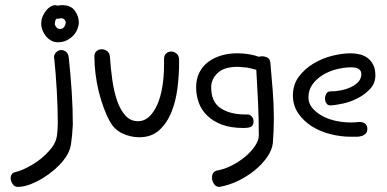

<svg xmlns="http://www.w3.org/2000/svg" viewBox="-20 -523 1509 748"><path d="M185.5 -501Q191.4 -502.9 194.3 -502.9Q197.3 -502.9 200.2 -502Q203.1 -501 205.1 -501Q210 -502 213.9 -502.4Q217.8 -502.9 222.7 -502.9Q255.9 -502.9 271.5 -481.4Q287.1 -460 287.1 -435.5Q287.1 -423.8 281.7 -410.2Q276.4 -396.5 266.1 -385.3Q255.9 -374 240.7 -366.2Q225.6 -358.4 205.1 -358.4Q191.4 -358.4 179.7 -364.7Q168 -371.1 159.2 -381.8Q150.4 -392.6 145.5 -405.3Q140.6 -418 140.6 -431.6Q140.6 -454.1 154.8 -475.1Q168.9 -496.1 185.5 -501ZM209 -450.2H201.2Q196.3 -447.3 194.8 -439.9Q193.4 -432.6 193.4 -428.7Q195.3 -420.9 200.7 -415.5Q206.1 -410.2 213.9 -410.2Q225.6 -410.2 231 -419.4Q236.3 -428.7 236.3 -436.5Q232.4 -452.1 216.8 -452.1Q214.8 -452.1 209 -450.2ZM248 -297.9Q254.9 -233.4 259.3 -167Q263.7 -100.6 263.7 -38.1Q261.7 3.9 256.8 37.6Q252 71.3 226.6 102.5Q212.9 120.1 191.9 138.2Q170.9 156.2 147 170.9Q123 185.5 97.7 195.3Q72.3 205.1 48.8 205.1Q36.1 205.1 28.8 193.4Q21.5 181.6 21.5 171.9Q21.5 152.3 39.1 147.5Q59.6 142.6 80.6 132.3Q101.6 122.1 121.1 108.9Q140.6 95.7 156.7 80.1Q172.9 64.5 183.6 49.8Q199.2 28.3 202.1 3.9Q205.1 -20.5 205.1 -45.9Q205.1 -72.3 204.1 -104.5Q203.1 -136.7 201.2 -169.9Q199.2 -203.1 196.8 -235.4Q194.3 -267.6 191.4 -293.9Q191.4 -295.9 190.9 -296.4Q190.4 -296.9 190.4 -298.8Q190.4 -311.5 199.2 -319.8Q208 -328.1 218.8 -328.1Q228.5 -328.1 237.3 -321.3Q246.1 -314.5 248 -297.9Z M677.7 -292V-276.4Q677.7 -230.5 671.4 -179.7Q665 -128.9 647.9 -86.4Q630.9 -43.9 600.6 -16.1Q570.3 11.7 522.5 11.7Q488.3 11.7 456.5 -3.4Q424.8 -18.6 408.2 -49.8Q395.5 -72.3 384.3 -102.5Q373 -132.8 364.7 -166.5Q356.4 -200.2 352.1 -235.4Q347.7 -270.5 347.7 -303.7Q347.7 -316.4 356 -323.7Q364.3 -331.1 376 -331.1Q387.7 -331.1 397.5 -323.7Q407.2 -316.4 408.2 -301.8Q411.1 -256.8 417.5 -211.9Q423.8 -167 436 -131.3Q448.2 -95.7 468.3 -73.2Q488.3 -50.8 517.6 -50.8Q542 -50.8 560.5 -67.9Q579.1 -85 592.3 -114.3Q605.5 -143.6 612.3 -184.1Q619.1 -224.6 619.1 -271.5V-293.9Q619.1 -307.6 627.4 -314.9Q635.7 -322.3 646.5 -322.3Q657.2 -322.3 667 -314.9Q676.8 -307.6 677.7 -292Z M1043 34.2Q1040 61.5 1020.5 89.4Q1001 117.2 972.2 140.6Q943.4 164.1 908.2 181.2Q873 198.2 839.8 204.1Q837.9 205.1 834 205.1Q821.3 205.1 813.5 193.4Q805.7 181.6 805.7 168Q805.7 159.2 810.1 151.9Q814.5 144.5 824.2 141.6Q853.5 136.7 882.3 122.1Q911.1 107.4 934.6 87.9Q958 68.4 972.7 46.9Q987.3 25.4 988.3 6.8Q988.3 -58.6 985.4 -122.6Q982.4 -186.5 978.5 -251Q968.8 -253.9 960 -255.9Q951.2 -257.8 942.4 -259.8L906.2 -262.7Q853.5 -262.7 828.1 -238.8Q802.7 -214.8 802.7 -182.6Q802.7 -126 839.4 -101.6Q876 -77.1 934.6 -77.1H945.3Q953.1 -77.1 960.4 -69.3Q967.8 -61.5 967.8 -50.8Q967.8 -36.1 959.5 -30.3Q951.2 -24.4 928.7 -24.4Q878.9 -24.4 844.2 -37.6Q809.6 -50.8 787.1 -72.8Q764.6 -94.7 754.4 -123Q744.1 -151.4 744.1 -182.6Q744.1 -214.8 756.3 -239.7Q768.6 -264.6 790.5 -281.2Q812.5 -297.9 841.3 -306.6Q870.1 -315.4 904.3 -315.4Q928.7 -315.4 951.2 -311.5Q973.6 -307.6 988.3 -301.8Q994.1 -303.7 1000 -303.7Q1011.7 -303.7 1021.5 -298.8Q1031.2 -293.9 1033.2 -280.3Q1038.1 -223.6 1042.5 -169.4Q1046.9 -115.2 1046.9 -62.5Q1046.9 -38.1 1045.9 -14.2Q1044.9 9.8 1043 34.2Z M1378.9 -47.9Q1395.5 -47.9 1403.3 -40.5Q1411.1 -33.2 1411.1 -21.5Q1411.1 -8.8 1404.8 -2.4Q1398.4 3.9 1389.2 6.8Q1379.9 9.8 1368.7 9.8Q1357.4 9.8 1348.6 9.8Q1307.6 9.8 1267.1 -0.5Q1226.6 -10.7 1194.3 -31.2Q1162.1 -51.8 1141.6 -82Q1121.1 -112.3 1121.1 -151.4Q1121.1 -193.4 1144 -224.1Q1167 -254.9 1201.2 -275.4Q1235.4 -295.9 1274.4 -305.7Q1313.5 -315.4 1346.7 -315.4Q1363.3 -315.4 1380.4 -311.5Q1397.5 -307.6 1411.1 -297.9Q1424.8 -288.1 1433.6 -271.5Q1442.4 -254.9 1442.4 -229.5Q1442.4 -199.2 1422.9 -177.7Q1403.3 -156.2 1376 -141.6Q1348.6 -127 1318.4 -120.1Q1288.1 -113.3 1267.6 -112.3Q1256.8 -112.3 1251.5 -120.6Q1246.1 -128.9 1246.1 -139.6Q1246.1 -148.4 1251 -157.7Q1255.9 -167 1267.6 -167Q1286.1 -167 1307.1 -170.9Q1328.1 -174.8 1346.2 -183.1Q1364.3 -191.4 1376 -204.1Q1387.7 -216.8 1387.7 -234.4Q1387.7 -260.7 1347.7 -260.7Q1321.3 -260.7 1292 -253.4Q1262.7 -246.1 1238.3 -231.4Q1213.9 -216.8 1197.8 -194.8Q1181.6 -172.9 1181.6 -143.6Q1181.6 -121.1 1195.8 -103.5Q1210 -85.9 1232.9 -72.8Q1255.9 -59.6 1285.6 -52.7Q1315.4 -45.9 1347.7 -45.9Q1355.5 -45.9 1363.3 -46.4Q1371.1 -46.9 1378.9 -47.9Z"/></svg>

Font: Hi Melody Cyrillic
Style: Regular
Weight: 400
Version: Version 0.90 April 10, 2018